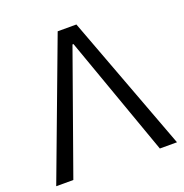

<svg xmlns="http://www.w3.org/2000/svg" viewBox="-123 -786 856 895"><g transform="rotate(-20 305.0 -338.0)"><path d="M302.7 -595.2 90.3 0H5.4L258.8 -676.3H351.6L604.5 0H519.5L307.6 -595.2Z"/></g></svg>

Font: Estedad-FD Regular
Style: FD-Regular
Weight: 400
Designer: Amin Abedi
Version: Version 7.3